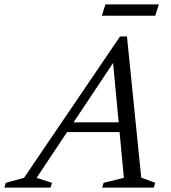

<svg xmlns="http://www.w3.org/2000/svg" viewBox="-86 -848 772 868"><path d="M185.5 -251 200.5 -295H516.5L502 -251ZM552.5 -45 615.5 -21.5 609.5 0H376L382.5 -21.5L474 -44L421.5 -603.5H452L79.5 -44L149 -21.5L142.5 0H-66L-60 -21.5L22.5 -44L456.5 -683H488ZM374.5 -777 390.5 -828H632L616 -777Z"/></svg>

Font: Newsreader 17pt
Style: Italic
Weight: 400
Italic angle: -17°
Version: Version 1.003